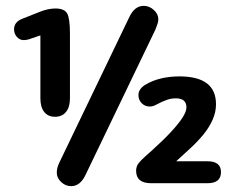

<svg xmlns="http://www.w3.org/2000/svg" viewBox="-20 -626 808 656"><path d="M118 -505V-290Q118 -260 131 -243.5Q144 -227 168 -227Q192 -227 205.5 -243.5Q219 -260 219 -290V-510Q219 -563 209.5 -580Q200 -597 169 -597Q157 -597 143 -594Q129 -591 117 -586L59 -563Q28 -552 28 -526Q28 -511 37.5 -500Q47 -489 61 -489Q67 -489 74 -490.5Q81 -492 91 -496ZM183 -71Q174 -53 174 -36Q174 -18 189 -4Q204 10 223 10Q254 10 272 -28L511 -525Q515 -535 518 -544Q521 -553 521 -560Q521 -578 505.5 -592Q490 -606 471 -606Q440 -606 422 -568ZM582 -75Q607 -98 631.5 -120.5Q656 -143 675.5 -167Q695 -191 706.5 -217Q718 -243 718 -270Q718 -365 593 -365Q561 -365 532.5 -358.5Q504 -352 481 -339Q453 -324 453 -301Q453 -285 464 -273.5Q475 -262 492 -262Q502 -262 513 -268Q536 -280 550.5 -285Q565 -290 581 -290Q617 -290 617 -259Q617 -245 603.5 -224Q590 -203 564 -175Q538 -147 498 -111Q475 -91 463.5 -79.5Q452 -68 448.5 -60Q445 -52 445 -43Q445 0 496 0H689Q735 0 735 -38Q735 -75 689 -75Z"/></svg>

Font: Beiruti ExtraBold
Style: Regular
Weight: 800
Designer: Arlette Boutros
Foundry: Boutros
Version: Version 1.41